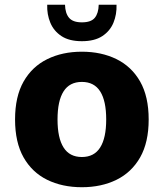

<svg xmlns="http://www.w3.org/2000/svg" viewBox="-20 -780 692 811"><path d="M43.6 -275.4Q43.6 -372.1 79.6 -435.5Q115.7 -498.8 179.6 -530.2Q243.4 -561.6 325.8 -561.6Q408.2 -561.6 472.1 -530.2Q535.9 -498.8 572 -435.5Q608 -372.1 608 -275.4Q608 -178.7 572 -115.3Q535.9 -52 472.1 -20.6Q408.2 10.8 325.8 10.8Q242.8 10.8 179.1 -20.6Q115.4 -52 79.5 -115.3Q43.6 -178.7 43.6 -275.4ZM223 -275.4Q223 -197.1 248.5 -157Q273.9 -116.8 325.8 -116.8Q377.7 -116.8 403.1 -157Q428.6 -197.1 428.6 -275.4Q428.6 -354 403.1 -394Q377.7 -434 325.8 -434Q273.9 -434 248.5 -394Q223 -354 223 -275.4ZM325.8 -606Q272.4 -606 239.8 -627.4Q207.2 -648.9 192.6 -684Q178 -719.2 179.4 -760H254.6Q255.5 -724 271.7 -704.8Q287.9 -685.6 325.8 -685.6Q364.7 -685.6 380.4 -704.8Q396.1 -724 397 -760H472.2Q473.6 -719.2 459.2 -684Q444.7 -648.9 412 -627.4Q379.2 -606 325.8 -606Z"/></svg>

Font: Kufam
Style: Regular
Weight: 400
Designer: Wael Morcos, Artur Schmal
Foundry: Original Type
Version: Version 1.301; ttfautohint (v1.8.3)